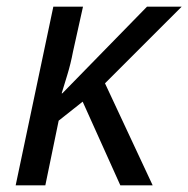

<svg xmlns="http://www.w3.org/2000/svg" viewBox="-20 -556 565 576"><path d="M27 0 140 -536H229L199 -401Q192 -364 181.5 -330Q171 -296 165 -276H167L421 -536H525L295 -306L438 0H341L228 -251L156 -194L116 0Z"/></svg>

Font: BC Sans
Style: Italic
Weight: 400
Italic angle: -12°
Designer: Monotype Design Team
Designer: Province of B.C.
Foundry: Monotype Imaging Inc.
Version: Version 2.000;GOOG;noto-source:20170915:90ef993387c0